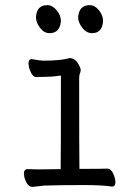

<svg xmlns="http://www.w3.org/2000/svg" viewBox="-20 -721 540 747"><path d="M107 6Q91 6 82 -12.5Q73 -31 73 -45Q73 -63 88 -63L128 -62L216 -63Q217 -110 217 -427Q181 -422 158 -422Q135 -422 123 -421Q108 -421 99.5 -440.5Q91 -460 91 -474Q91 -491 104 -491Q138 -485 148 -485Q217 -485 251 -495Q274 -495 288 -466Q294 -455 294 -449Q294 -442 291 -435.5Q288 -429 288 -416Q288 -129 289 -64Q384 -64 397 -65Q412 -65 420.5 -45.5Q429 -26 429 -12Q429 5 416 5Q381 -1 304 -1Q209 -1 153 1ZM173 -592Q151 -592 135.5 -613Q120 -634 120 -653Q122 -701 164 -701Q184 -701 200.5 -681Q217 -661 217 -639Q213 -592 173 -592ZM338 -592Q316 -592 300 -613Q284 -634 284 -653Q287 -701 329 -701Q349 -701 365 -681Q381 -661 381 -639Q378 -592 338 -592Z"/></svg>

Font: LXGW WenKai Mono TC
Style: Regular
Weight: 400
Designer: LXGW / Fontworks Inc.
Foundry: LXGW / Fontworks Inc.
Version: Version 1.330